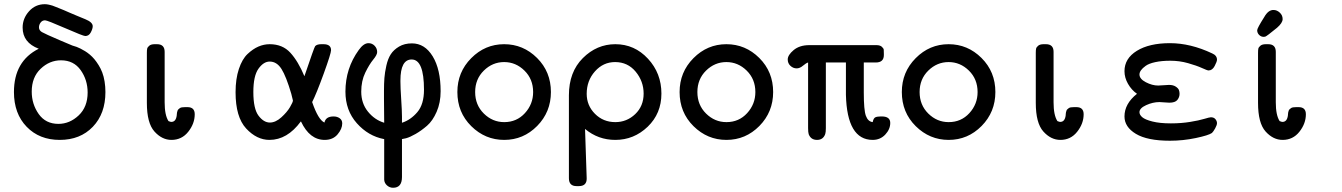

<svg xmlns="http://www.w3.org/2000/svg" viewBox="-20 -657 6339 907"><path d="M45.9 -222.2Q45.9 -368.2 163.1 -426.8Q86.9 -455.6 86.9 -526.9Q86.9 -569.8 116.9 -603.5Q147 -637.2 191.9 -637.2Q195.8 -637.2 200 -636.7Q204.1 -636.2 208 -635.5Q211.9 -634.8 217.5 -633.3Q223.1 -631.8 228 -630.4Q232.9 -628.9 241.9 -625Q251 -621.1 259 -618.2Q267.1 -615.2 281.5 -609.1Q295.9 -603 308.3 -597.4Q320.8 -591.8 342.3 -583Q363.8 -574.2 383.8 -565.9Q418 -551.8 418 -533.2Q418 -521 408.9 -503.9Q399.9 -486.8 382.8 -486.8Q373 -486.8 288.1 -523.9Q203.1 -561 192.9 -561Q179.7 -561 171.9 -550.5Q164.1 -540 164.1 -527.8Q164.1 -513.7 178 -505.4Q191.9 -497.1 265.1 -465.8Q300.3 -450.7 321.8 -441.9L328.1 -439.9Q335 -438 342 -435.5Q349.1 -433.1 360.1 -427.5Q371.1 -421.9 381.6 -415.5Q392.1 -409.2 404.1 -399.2Q416 -389.2 426 -377.2Q436 -365.2 446 -349.1Q456.1 -333 463.1 -314.5Q470.2 -295.9 474.1 -272Q478 -248 478 -222.2Q478 -120.1 418.5 -58.1Q358.9 3.9 262.2 3.9Q166 3.9 106 -58.1Q45.9 -120.1 45.9 -222.2ZM129.9 -224.1Q129.9 -165 162.8 -118.4Q195.8 -71.8 255.9 -71.8Q309.1 -71.8 351.6 -111.8Q394 -151.9 394 -220.2Q394 -279.3 361.1 -325.7Q328.1 -372.1 268.1 -372.1Q213.9 -372.1 171.9 -332Q129.9 -292 129.9 -224.1Z M673.8 -170.9V-407.2Q673.8 -420.4 675.3 -427.2Q676.8 -434.1 685.3 -441.2Q693.8 -448.2 710.9 -448.2H721.7Q757.8 -448.2 757.8 -412.1V-173.8Q757.8 -112.8 775.9 -85Q785.6 -81.1 789.1 -81.1Q811 -81.1 814.9 -111.8Q814.9 -112.8 815.4 -118.4Q815.9 -124 816.4 -126Q816.9 -127.9 818.4 -133.1Q819.8 -138.2 822.8 -140.6Q825.7 -143.1 829.3 -146Q833 -148.9 839.4 -149.9Q845.7 -150.9 854 -150.9H865.7Q899.9 -150.9 899.9 -117.2Q899.9 -73.2 869.4 -34.7Q838.9 3.9 790 3.9Q745.1 3.9 709.5 -35.9Q673.8 -75.7 673.8 -170.9Z M1092.8 -221.2Q1092.8 -284.2 1108.4 -331.1Q1124 -377.9 1149.4 -401.9Q1174.8 -425.8 1200.7 -437Q1226.6 -448.2 1253.9 -448.2Q1314.9 -448.2 1351.8 -407.7Q1388.7 -367.2 1418 -296.9Q1464.8 -435.1 1468.8 -439Q1476.6 -447.8 1496.6 -448.2H1507.8Q1543.9 -448.2 1543.9 -419.9Q1543.9 -404.8 1509.3 -309.3Q1474.6 -213.9 1454.6 -174.8Q1483.4 -90.8 1512.7 -78.1Q1518.6 -106.9 1555.7 -106.9Q1572.8 -106.9 1584.7 -98.4Q1596.7 -89.8 1596.7 -74.2Q1596.7 -48.3 1574.7 -22.2Q1552.7 3.9 1513.7 3.9Q1442.9 3.9 1401.9 -83H1400.9Q1336.9 3.9 1252.9 3.9Q1192.9 3.9 1142.8 -50Q1092.8 -104 1092.8 -221.2ZM1176.8 -222.2Q1176.8 -143.1 1201.2 -110.6Q1225.6 -78.1 1254.9 -78.1Q1281.7 -78.1 1308.8 -102.5Q1335.9 -127 1349.9 -150.9Q1363.8 -174.8 1363.8 -182.1Q1363.8 -184.1 1356 -213.9Q1332 -295.9 1309.8 -331.1Q1287.6 -366.2 1253.9 -366.2Q1225.1 -366.2 1200.9 -332.3Q1176.8 -298.3 1176.8 -222.2Z M1611.8 -224.1Q1611.8 -334 1674.8 -420.9Q1697.8 -453.1 1720.7 -453.1Q1737.8 -453.1 1749.8 -440.7Q1761.7 -428.2 1761.7 -411.1Q1761.7 -397.9 1743.2 -375.5Q1724.6 -353 1705.6 -314Q1686.5 -274.9 1686.5 -224.1Q1686.5 -168.9 1718 -129.9Q1749.5 -90.8 1794.9 -77.1Q1794.9 -157.2 1793.9 -190.9V-228Q1793.9 -262.2 1795.9 -288.6Q1797.9 -314.9 1805.2 -347.4Q1812.5 -379.9 1826.2 -400.9Q1839.8 -421.9 1865.2 -437Q1890.6 -452.1 1925.8 -452.1Q1986.8 -452.1 2024.2 -390.6Q2061.5 -329.1 2061.5 -226.1Q2061.5 -171.9 2042.7 -128.9Q2023.9 -85.9 1997.3 -63Q1970.7 -40 1943.6 -24.4Q1916.5 -8.8 1897.9 -3.9L1878.9 0V179.2Q1878.9 230 1836.9 230Q1820.8 230 1808.3 219Q1795.9 208 1794.9 191.9V0H1793.9Q1719.7 -14.2 1665.8 -74.7Q1611.8 -135.3 1611.8 -224.1ZM1871.6 -271Q1871.6 -243.2 1875.2 -188.5Q1878.9 -133.8 1878.9 -106V-77.1Q1919.9 -90.3 1951.4 -127.2Q1982.9 -164.1 1982.9 -232.9Q1982.9 -376 1924.8 -376Q1871.6 -376 1871.6 -276.9Z M2140.6 -222.2Q2140.6 -316.4 2206.1 -382.3Q2271.5 -448.2 2361.6 -448.2Q2451.7 -448.2 2517.1 -383.1Q2582.5 -317.9 2582.5 -222.2Q2582.5 -127.9 2517.6 -62Q2452.6 3.9 2361.8 3.9Q2272 3.9 2206.3 -61Q2140.6 -126 2140.6 -222.2ZM2361.8 -80.1Q2420.9 -80.1 2459.7 -122.6Q2498.5 -165 2498.5 -222.2Q2498.5 -283.2 2457.5 -323.5Q2416.5 -363.8 2361.6 -363.8Q2306.6 -363.8 2265.6 -323.5Q2224.6 -283.2 2224.6 -222.2Q2224.6 -161.1 2265.6 -120.6Q2306.6 -80.1 2361.8 -80.1Z M2667.5 185.1V-207Q2667.5 -316.9 2733.4 -382.6Q2799.3 -448.2 2886.7 -448.2Q2977.5 -448.2 3041 -379.6Q3104.5 -311 3104.5 -214.8Q3104.5 -120.6 3039.6 -58.3Q2974.6 3.9 2886.7 3.9Q2805.7 3.9 2743.7 -47.9L2751.5 185.1Q2752.4 222.2 2714.4 222.2H2703.6Q2667.5 222.2 2667.5 185.1ZM2751.5 -213.9Q2751.5 -158.7 2790.5 -119.4Q2829.6 -80.1 2886.7 -80.1Q2940.9 -80.1 2980.7 -117.9Q3020.5 -155.8 3020.5 -214.8Q3020.5 -272.9 2982.9 -318.4Q2945.3 -363.8 2885.7 -363.8Q2829.6 -363.8 2790.5 -319.8Q2751.5 -275.9 2751.5 -213.9Z M3190.4 -222.2Q3190.4 -316.4 3255.9 -382.3Q3321.3 -448.2 3411.4 -448.2Q3501.5 -448.2 3566.9 -383.1Q3632.3 -317.9 3632.3 -222.2Q3632.3 -127.9 3567.4 -62Q3502.4 3.9 3411.6 3.9Q3321.8 3.9 3256.1 -61Q3190.4 -126 3190.4 -222.2ZM3411.6 -80.1Q3470.7 -80.1 3509.5 -122.6Q3548.3 -165 3548.3 -222.2Q3548.3 -283.2 3507.3 -323.5Q3466.3 -363.8 3411.4 -363.8Q3356.4 -363.8 3315.4 -323.5Q3274.4 -283.2 3274.4 -222.2Q3274.4 -161.1 3315.4 -120.6Q3356.4 -80.1 3411.6 -80.1Z M3701.2 -376Q3701.2 -397 3729.2 -420.4Q3757.3 -443.8 3803.2 -443.8H4120.1Q4137.2 -443.8 4145.8 -436Q4154.3 -428.2 4154.8 -422.1Q4155.3 -416 4155.3 -401.9V-397Q4155.3 -361.8 4117.2 -361.8H4060.5V-219.2Q4060.5 -137.2 4070.3 -110.1Q4080.1 -83 4102.5 -80.1Q4106.4 -99.1 4115.5 -103Q4124.5 -106.9 4141.1 -106.9H4145.5Q4185.5 -106.9 4185.5 -76.2Q4185.5 -46.4 4161.9 -21.2Q4138.2 3.9 4102.5 3.9Q3981.4 3.9 3976.1 -209V-361.8H3881.3V-51.8Q3881.3 -32.7 3878.4 -23.9Q3868.7 3.9 3839.6 3.9Q3810.5 3.9 3800.3 -22.9Q3797.4 -31.7 3797.4 -51.8V-361.8Q3787.6 -358.9 3772.9 -346.4Q3758.3 -334 3743.2 -334Q3727.1 -334 3714.1 -345.9Q3701.2 -357.9 3701.2 -376Z M4240.2 -222.2Q4240.2 -316.4 4305.7 -382.3Q4371.1 -448.2 4461.2 -448.2Q4551.3 -448.2 4616.7 -383.1Q4682.1 -317.9 4682.1 -222.2Q4682.1 -127.9 4617.2 -62Q4552.2 3.9 4461.4 3.9Q4371.6 3.9 4305.9 -61Q4240.2 -126 4240.2 -222.2ZM4461.4 -80.1Q4520.5 -80.1 4559.3 -122.6Q4598.1 -165 4598.1 -222.2Q4598.1 -283.2 4557.1 -323.5Q4516.1 -363.8 4461.2 -363.8Q4406.2 -363.8 4365.2 -323.5Q4324.2 -283.2 4324.2 -222.2Q4324.2 -161.1 4365.2 -120.6Q4406.2 -80.1 4461.4 -80.1Z M4873 -170.9V-407.2Q4873 -420.4 4874.5 -427.2Q4876 -434.1 4884.5 -441.2Q4893.1 -448.2 4910.2 -448.2H4920.9Q4957 -448.2 4957 -412.1V-173.8Q4957 -112.8 4975.1 -85Q4984.9 -81.1 4988.3 -81.1Q5010.3 -81.1 5014.2 -111.8Q5014.2 -112.8 5014.6 -118.4Q5015.1 -124 5015.6 -126Q5016.1 -127.9 5017.6 -133.1Q5019 -138.2 5022 -140.6Q5024.9 -143.1 5028.6 -146Q5032.2 -148.9 5038.6 -149.9Q5044.9 -150.9 5053.2 -150.9H5064.9Q5099.1 -150.9 5099.1 -117.2Q5099.1 -73.2 5068.6 -34.7Q5038.1 3.9 4989.3 3.9Q4944.3 3.9 4908.7 -35.9Q4873 -75.7 4873 -170.9Z M5292 -106.9Q5292 -167 5351.1 -213.9Q5325.2 -231.9 5308.6 -261Q5292 -290 5292 -320.8Q5292 -380.9 5350.6 -417Q5409.2 -453.1 5506.8 -453.1Q5604 -453.1 5706.1 -404.8Q5729 -395 5729 -375Q5729 -366.2 5718 -345.2Q5707 -324.2 5689 -324.2Q5683.1 -324.2 5658 -335.7Q5632.8 -347.2 5592.5 -358.6Q5552.2 -370.1 5508.8 -370.1Q5467.8 -370.1 5437.5 -363.5Q5407.2 -356.9 5392.1 -345.9Q5377 -335 5369.9 -325Q5362.8 -314.9 5362.8 -305.2Q5362.8 -284.2 5392.8 -268.6Q5422.9 -252.9 5451.2 -252.9Q5460 -252.9 5477.1 -254.4Q5494.1 -255.9 5502 -255.9Q5522 -255.9 5533.9 -248Q5545.9 -240.2 5549.1 -231.7Q5552.2 -223.1 5552.2 -213.9Q5552.2 -197.8 5541.7 -184.8Q5531.2 -171.9 5503.9 -171.9Q5497.1 -171.9 5481.4 -173.3Q5465.8 -174.8 5457 -174.8Q5426.3 -174.8 5394.5 -160.4Q5362.8 -146 5362.8 -127Q5362.8 -114.7 5376 -103.3Q5389.2 -91.8 5424.1 -83Q5459 -74.2 5510.3 -74.2H5512.2Q5560.1 -74.2 5602.1 -81.1Q5644 -87.9 5668.9 -95.5Q5693.8 -103 5700.2 -103Q5714.4 -103 5721.7 -94Q5729 -85 5729 -75.2Q5729 -66.4 5720.5 -50.8Q5711.9 -35.2 5705.1 -28.8Q5689 -17.6 5628.9 -4.9Q5568.8 7.8 5506.8 7.8Q5399.9 7.8 5345.9 -24.7Q5292 -57.1 5292 -106.9Z M5918.9 -514.2Q5918.9 -523.9 5952.1 -576.2Q5971.2 -610.4 5996.1 -609.9Q6012.2 -609.9 6025.6 -597.4Q6039.1 -585 6039.1 -566.9Q6039.1 -548.8 6012.7 -525.9Q5963.9 -485.8 5957 -483.9Q5954.1 -482.9 5949.7 -482.9Q5937.5 -482.9 5928.2 -491.9Q5918.9 -501 5918.9 -514.2ZM5922.9 -170.9V-407.2Q5922.9 -420.4 5924.3 -427.2Q5925.8 -434.1 5934.3 -441.2Q5942.9 -448.2 5960 -448.2H5970.7Q6006.8 -448.2 6006.8 -412.1V-173.8Q6006.8 -112.8 6024.9 -85Q6034.7 -81.1 6038.1 -81.1Q6060.1 -81.1 6064 -111.8Q6064 -112.8 6064.5 -118.4Q6064.9 -124 6065.4 -126Q6065.9 -127.9 6067.4 -133.1Q6068.8 -138.2 6071.8 -140.6Q6074.7 -143.1 6078.4 -146Q6082 -148.9 6088.4 -149.9Q6094.7 -150.9 6103 -150.9H6114.7Q6148.9 -150.9 6148.9 -117.2Q6148.9 -73.2 6118.4 -34.7Q6087.9 3.9 6039.1 3.9Q5994.1 3.9 5958.5 -35.9Q5922.9 -75.7 5922.9 -170.9Z"/></svg>

Font: CMU Typewriter Text
Style: Bold
Weight: 700
Version: Version 0.7.0